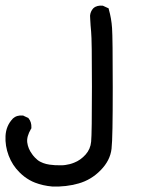

<svg xmlns="http://www.w3.org/2000/svg" viewBox="-29 -428 549 703"><path d="M162.1 254.9Q128.4 252 99.1 240.7Q88.9 236.8 79.1 231.2Q69.3 225.6 60.3 218.8Q51.3 211.9 42.5 203.1Q16.1 177.2 2.7 141.6Q-10.7 106 -8.8 69.8Q-6.8 32.2 17.6 6.8V6.3Q32.7 -7.3 54.7 -4.9H56.2L57.6 -3.9L72.3 2.9L74.7 3.9L75.7 5.4Q86.9 19 85.9 39.6V42L84.5 43.9Q67.9 72.3 70.8 93.8Q73.7 116.2 88.4 136.2Q93.3 143.1 98.4 148.4Q103.5 153.8 108.4 157.7Q113.3 161.6 118.2 164.1Q123.5 167 128.9 168.9Q134.3 170.9 140.1 172.4Q146 173.8 152.3 174.8Q171.4 177.7 195.8 177.2Q203.1 177.2 210.9 176Q218.8 174.8 226.6 172.9Q234.4 170.9 242.7 167.5Q265.6 158.7 284.2 138.2Q302.2 118.2 304.7 90.8Q307.6 61 307.6 -111.3Q307.6 -283.7 304.7 -311.5Q304.2 -317.4 303.7 -323Q303.2 -328.6 302.7 -334.5Q302.2 -340.3 302 -346.2Q301.8 -352.1 301.3 -357.9Q300.8 -363.8 300.8 -369.6V-370.1V-371.1Q302.2 -385.7 312 -397L312.5 -397.5L313 -397.9Q319.3 -403.8 328.1 -406Q336.9 -408.2 346.7 -407.2L348.6 -406.7L349.6 -406.2L364.3 -399.4L368.7 -397.5L369.6 -393.1Q378.9 -360.8 381.3 -325.2Q383.8 -290.5 383.8 -106.9Q383.8 -14.6 382.8 40.8Q381.8 96.2 379.4 116.7Q374.5 159.7 339.4 195.3Q305.2 230.5 258.8 243.7Q212.9 256.8 162.6 254.9Z"/></svg>

Font: NaikaiFont
Style: Bold
Weight: 700
Version: Version 1.89